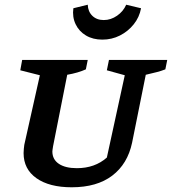

<svg xmlns="http://www.w3.org/2000/svg" viewBox="-20 -784 729 814"><path d="M284 10Q189 10 134.5 -28.5Q80 -67 80 -135Q80 -143 81 -153Q82 -163 83 -170L149 -465L66 -486L74 -530H352L344 -490Q311 -475 265 -467L205 -164Q204 -155 203 -151Q202 -147 202 -142Q202 -108 229.5 -89.5Q257 -71 306 -71Q382 -71 433 -116L509 -465L433 -486L442 -530H689L681 -490Q663 -483 645.5 -478.5Q628 -474 598 -467L540 -179Q521 -89 456 -39.5Q391 10 284 10ZM414 -616Q374 -616 344.5 -633.5Q315 -651 300.5 -681.5Q286 -712 291 -749L352 -764Q353 -735 371.5 -717Q390 -699 420 -699Q450 -699 476.5 -717.5Q503 -736 515 -764L578 -749Q571 -711 547 -681Q523 -651 488.5 -633.5Q454 -616 414 -616Z"/></svg>

Font: Piazzolla SC SemiBold
Style: Italic
Weight: 600
Italic angle: -11.3°
Designer: Juan Pablo del Peral
Foundry: Huerta Tipografica
Version: Version 1.330